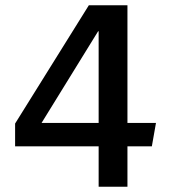

<svg xmlns="http://www.w3.org/2000/svg" viewBox="-20 -706 640 726"><path d="M461.9 -686V-241.2H569.8L554.2 -152.8H461.9V0H353V-152.8H37.1V-238.8L315.9 -686ZM353 -241.2V-587.9H351.1L137.2 -241.2Z"/></svg>

Font: Post Grotesk Medium
Style: Medium
Weight: 500
Version: Version 1.0